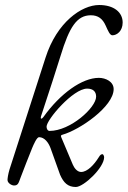

<svg xmlns="http://www.w3.org/2000/svg" viewBox="-20 -726 510 767"><path d="M283 21C314 21 396 -56 396 -98C396 -103 392 -110 390 -110C385 -110 381 -109 374 -97C356 -68 329 -39 304 -39C289 -39 277 -54 271 -68L225 -177C222 -184 223 -186 230 -188C298 -207 434 -300 434 -370C434 -400 402 -415 375 -415C308 -415 221 -353 153 -258C151 -255 147 -252 145 -252C143 -252 142 -255 144 -262C182 -378 203 -441 222 -503C257 -618 287 -665 343 -665C372 -665 390 -651 402 -624C412 -602 419 -585 429 -585C447 -585 470 -602 470 -636C470 -677 435 -706 376 -706C306 -706 207 -637 162 -496L18 -49C12 -29 10 -13 10 -7C10 5 26 15 36 15C52 15 54 6 62 -16C69 -35 101 -117 109 -136C115 -150 127 -178 136 -178C158 -178 174 -156 182 -134L220 -28C234 4 251 21 283 21ZM178 -203C170 -203 166 -212 166 -220C166 -248 272 -372 328 -372C352 -372 364 -360 364 -340C364 -296 261 -203 178 -203Z"/></svg>

Font: EB Garamond
Style: Italic
Weight: 400
Italic angle: -17.2°
Designer: Georg Duffner and Octavio Pardo
Foundry: Georg Duffner
Version: Version 1.000;PS 001.000;hotconv 1.0.88;makeotf.lib2.5.64775